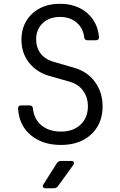

<svg xmlns="http://www.w3.org/2000/svg" viewBox="-20 -760 640 1020"><path d="M304 10Q206 10 144 -41.5Q82 -93 76 -182Q75 -200 93 -200H137Q154 -200 155 -183Q161 -126 201 -93.5Q241 -61 304 -61Q369 -61 408 -98Q447 -135 447 -195Q447 -243 421.5 -278Q396 -313 350 -326L241 -357Q173 -377 133.5 -428Q94 -479 94 -549Q94 -606 120 -649Q146 -692 192 -716Q238 -740 299 -740Q357 -740 402 -718Q447 -696 474 -656.5Q501 -617 506 -565Q507 -546 489 -546H445Q428 -546 427 -564Q421 -612 386 -641Q351 -670 299 -670Q242 -670 207 -637Q172 -604 172 -551Q172 -508 195 -477Q218 -446 260 -433L371 -401Q443 -381 484 -325.5Q525 -270 525 -195Q525 -133 497.5 -87Q470 -41 420.5 -15.5Q371 10 304 10ZM222 240Q212 240 208.5 234Q205 228 211 219L282 107Q290 95 304 95H358Q369 95 372 101.5Q375 108 369 117L288 229Q280 240 266 240Z"/></svg>

Font: Pitagon Sans Mono Light
Style: Regular
Weight: 300
Monospace: yes
Designer: Travis Tran
Foundry: Pitagon
Version: Version 1.001; ttfautohint (v1.8.4.7-5d5b);gftools[0.9.26]